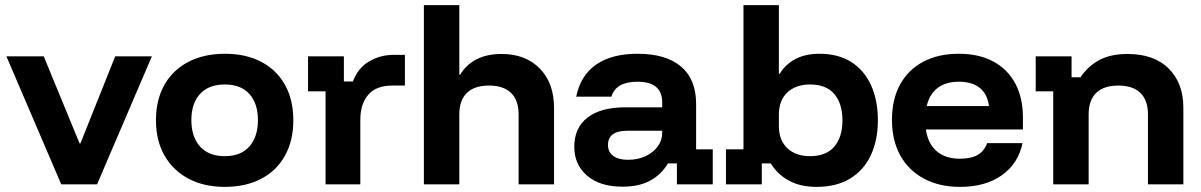

<svg xmlns="http://www.w3.org/2000/svg" viewBox="-20 -720 4693 750"><path d="M219.2 0 5 -500H150.8L290.8 -160H294.2L430 -500H573.3L359.2 0Z M858.3 10Q776.7 10 716.2 -22.1Q655.8 -54.2 622.5 -112.5Q589.2 -170.8 589.2 -250.8Q589.2 -330 622.1 -388.3Q655 -446.7 715.8 -478.3Q776.7 -510 859.2 -510Q940.8 -510 1000.8 -478.3Q1060.8 -446.7 1093.3 -388.3Q1125.8 -330 1125.8 -250Q1125.8 -170.8 1093.3 -112.1Q1060.8 -53.3 1000.4 -21.7Q940 10 858.3 10ZM858.3 -110Q920.8 -110 954.2 -147.9Q987.5 -185.8 987.5 -250.8Q987.5 -315.8 954.2 -352.9Q920.8 -390 858.3 -390Q795 -390 761.3 -352.9Q727.5 -315.8 727.5 -250.8Q727.5 -185.8 761.3 -147.9Q795 -110 858.3 -110Z M1251.7 0V-363.3H1183.3V-500H1323.3V-401.7H1358.3Q1378.3 -454.2 1421.7 -480Q1465 -505.8 1519.2 -505.8H1561.7V-385.8H1513.3Q1448.3 -385.8 1417.9 -349.2Q1387.5 -312.5 1387.5 -252.5V0Z M1635.8 0V-700H1774.2V-428.3H1777.5Q1801.7 -468.3 1842.5 -488.8Q1883.3 -509.2 1939.2 -509.2Q2033.3 -509.2 2088.8 -452.1Q2144.2 -395 2144.2 -299.2V0H2005.8V-273.3Q2005.8 -328.3 1976.2 -357.1Q1946.7 -385.8 1890 -385.8Q1833.3 -385.8 1803.8 -357.1Q1774.2 -328.3 1774.2 -273.3V0Z M2411.7 9.2Q2323.3 9.2 2273.3 -33.8Q2223.3 -76.7 2223.3 -146.7Q2223.3 -220.8 2275 -260.8Q2326.7 -300.8 2423.3 -300.8H2566.7V-320Q2566.7 -400.8 2470 -400.8Q2385.8 -400.8 2368.3 -342.5H2230.8Q2247.5 -425 2308.3 -467.5Q2369.2 -510 2470 -510Q2581.7 -510 2640.4 -460Q2699.2 -410 2699.2 -314.2V-136.7H2764.2V0H2624.2V-81.7H2589.2Q2563.3 -38.3 2520 -14.6Q2476.7 9.2 2411.7 9.2ZM2432.5 -95.8Q2471.7 -95.8 2501.7 -110Q2531.7 -124.2 2549.2 -147.9Q2566.7 -171.7 2566.7 -201.7V-209.2H2430Q2355 -209.2 2355 -153.3Q2355 -125.8 2375.8 -110.8Q2396.7 -95.8 2432.5 -95.8Z M3170 10Q3106.7 10 3062.1 -14.2Q3017.5 -38.3 2990.8 -81.7H2955.8V0H2815.8V-136.7H2884.2V-700H3022.5V-431.7H3025.8Q3048.3 -469.2 3087.5 -489.6Q3126.7 -510 3181.7 -510Q3254.2 -510 3305 -477.9Q3355.8 -445.8 3382.5 -387.1Q3409.2 -328.3 3409.2 -250Q3409.2 -172.5 3381.7 -113.8Q3354.2 -55 3300.8 -22.5Q3247.5 10 3170 10ZM3144.2 -110Q3207.5 -110 3239.2 -147.5Q3270.8 -185 3270.8 -250Q3270.8 -315 3239.2 -352.5Q3207.5 -390 3144.2 -390Q3088.3 -390 3055.4 -358.8Q3022.5 -327.5 3022.5 -272.5V-227.5Q3022.5 -172.5 3055.4 -141.2Q3088.3 -110 3144.2 -110Z M3730 10Q3649.2 10 3589.2 -22.1Q3529.2 -54.2 3496.7 -112.9Q3464.2 -171.7 3464.2 -251.7Q3464.2 -331.7 3495.8 -389.6Q3527.5 -447.5 3586.3 -478.8Q3645 -510 3725 -510Q3803.3 -510 3859.6 -480Q3915.8 -450 3945.8 -394.2Q3975.8 -338.3 3975.8 -260.8V-214.2H3596.7Q3605 -158.3 3639.2 -129.2Q3673.3 -100 3729.2 -100Q3773.3 -100 3799.2 -115Q3825 -130 3835.8 -160.8H3974.2Q3957.5 -80.8 3893.3 -35.4Q3829.2 10 3730 10ZM3600 -305.8H3843.3Q3836.7 -353.3 3806.7 -377.1Q3776.7 -400.8 3725.8 -400.8Q3675 -400.8 3642.9 -376.7Q3610.8 -352.5 3600 -305.8Z M4094.2 0V-363.3H4025.8V-500H4165.8V-418.3H4200.8Q4230 -461.7 4274.2 -485.4Q4318.3 -509.2 4384.2 -509.2Q4488.3 -509.2 4545.4 -452.1Q4602.5 -395 4602.5 -299.2V0H4464.2V-273.3Q4464.2 -328.3 4434.6 -357.1Q4405 -385.8 4348.3 -385.8Q4291.7 -385.8 4262.1 -357.1Q4232.5 -328.3 4232.5 -273.3V0Z"/></svg>

Font: Funnel Display
Style: Bold
Weight: 700
Designer: NORD ID, Kristian Moeller
Foundry: Dicotype
Version: Version 1.000